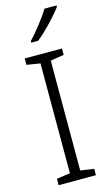

<svg xmlns="http://www.w3.org/2000/svg" viewBox="-142 -997 595 1045"><g transform="rotate(-15 155.5 -474.0)"><path d="M293 -940V-948H225C199 -904 145 -836 108 -797V-788H147C197 -828 263 -899 293 -940ZM261 0V-36L185 -47V-666L261 -678V-714H51V-678L127 -666V-47L51 -36V0Z"/></g></svg>

Font: Noto Sans Kannada Light
Style: Regular
Weight: 300
Designer: Jelle Bosma - Monotype Design Team
Foundry: Monotype Imaging Inc.
Version: Version 2.005